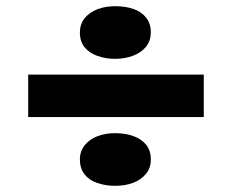

<svg xmlns="http://www.w3.org/2000/svg" viewBox="-20 -577 749 620"><path d="M71 -199V-336H638V-199ZM352 23Q321 23 294.5 14Q268 5 253 -14Q238 -33 238 -62Q238 -89 254 -108.5Q270 -128 295.5 -137.5Q321 -147 352 -147Q385 -147 411 -137.5Q437 -128 452 -109.5Q467 -91 467 -62Q467 -34 451 -15Q435 4 409.5 13.5Q384 23 352 23ZM352 -387Q321 -387 294.5 -396.5Q268 -406 253 -424.5Q238 -443 238 -472Q238 -500 254 -519Q270 -538 295.5 -547.5Q321 -557 352 -557Q385 -557 411 -548Q437 -539 452 -520Q467 -501 467 -473Q467 -445 451.5 -426Q436 -407 409.5 -397Q383 -387 352 -387Z"/></svg>

Font: Lexend Exa
Style: Bold
Weight: 700
Designer: Bonnie Shaver-Troup, Thomas Jockin
Foundry: Lexend
Version: Version 1.007